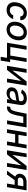

<svg xmlns="http://www.w3.org/2000/svg" viewBox="2269 -2862 768 5346"><g transform="rotate(90 2653.0 -189.0)"><path d="M254.3 11Q176.5 11 124.5 -25Q72.4 -61.1 52.7 -124.6Q33 -188.2 46.9 -270.2Q60 -353 101.7 -417.1Q143.5 -481.2 207.2 -516.9Q271 -552.6 346.9 -552.6Q439.6 -552.6 493.1 -502.3Q546.5 -452.1 541.5 -369.3H438.2Q436.1 -410.2 408.9 -436.6Q381.7 -463.1 333.5 -463.1Q266 -463.1 217 -411.4Q168 -359.7 154.1 -272.7Q138.8 -183.6 170.5 -131.2Q202.1 -78.8 269.9 -78.8Q315.7 -78.8 351.9 -103.7Q388.1 -128.6 405.5 -172.6H509.2Q485.4 -90.9 417.1 -40Q348.7 11 254.3 11Z M800.8 11Q723.7 11 671 -24.7Q618.3 -60.4 597.1 -125.2Q576 -190 589.8 -274.9Q610.1 -400.6 690.9 -476.6Q771.7 -552.6 885.3 -552.6Q962.4 -552.6 1015.1 -516.9Q1067.8 -481.2 1089 -416.2Q1110.1 -351.2 1096.2 -265.6Q1075.6 -140.6 994.9 -64.8Q914.1 11 800.8 11ZM806.8 -78.1Q856.2 -78.1 895.8 -105.5Q935.4 -132.8 959 -176.5Q982.6 -220.2 991.5 -274.9Q995.7 -305.8 995.6 -333.8Q995.4 -361.9 987.4 -385.7Q979.4 -409.4 965.9 -426.8Q952.4 -444.2 930.2 -454Q908 -463.8 879.3 -463.8Q842 -463.8 809.8 -448Q777.7 -432.2 754.8 -404.8Q731.9 -377.5 716.6 -342.2Q701.3 -306.8 694.6 -266Q690.3 -235.1 690.5 -207.2Q690.7 -179.3 698.7 -155.7Q706.7 -132.1 720.2 -114.9Q733.7 -97.7 755.9 -87.9Q778.1 -78.1 806.8 -78.1Z M1705.6 -545.5 1629.3 -87H1709.5L1666.9 175.8H1561.8L1590.2 0H1170.1L1261 -545.5H1364.7L1289.1 -91.6H1526.6L1602.3 -545.5Z M1942.1 -148.8 2248.2 -545.5H2362.6L2271.7 0H2167.6L2233.3 -397L1927.9 0H1812.9L1903.8 -545.5H2007.5Z M2571.4 12.1Q2518.8 12.1 2480.6 -6.9Q2442.5 -25.9 2424 -64.1Q2405.5 -102.3 2414.1 -154.1Q2420.1 -190 2437 -217.3Q2453.8 -244.7 2475.5 -261.4Q2497.2 -278.1 2528.2 -290Q2559.3 -301.8 2587 -307.4Q2614.7 -312.9 2650.6 -317.1Q2733.3 -327.1 2742.2 -328.5Q2779.8 -335.2 2790.5 -350.1Q2795.1 -356.9 2796.9 -366.5V-369Q2804.3 -415.8 2783.2 -441.2Q2762.1 -466.6 2711.6 -466.6Q2661.9 -466.6 2625 -444.8Q2588.1 -422.9 2569.2 -390.6L2474.1 -413.4Q2510.7 -484 2576.9 -518.3Q2643.1 -552.6 2722.7 -552.6Q2751.4 -552.6 2777.3 -548.3Q2803.3 -544 2830.4 -531.1Q2857.6 -518.1 2875.5 -497.9Q2893.5 -477.6 2901.5 -442.6Q2909.4 -407.7 2902 -362.2L2842 0H2738.3L2751.1 -74.6H2746.8Q2736.2 -58.2 2720.3 -43.7Q2704.5 -29.1 2683.1 -16.2Q2661.6 -3.2 2632.6 4.4Q2603.7 12.1 2571.4 12.1ZM2607.6 -73.2Q2671.5 -73.2 2715.7 -109.6Q2759.9 -146 2768.5 -196.7L2780.2 -267Q2776.6 -263.8 2769.5 -261Q2762.4 -258.2 2751.1 -255.3Q2739.7 -252.5 2730.8 -250.7Q2721.9 -248.9 2706.5 -246.4Q2691.1 -244 2684.1 -243.1Q2677.2 -242.2 2661.6 -240.1Q2646 -237.9 2644.5 -237.9Q2619.3 -234.7 2599.4 -229Q2579.5 -223.4 2561.6 -213.8Q2543.7 -204.2 2532.5 -188.7Q2521.3 -173.3 2518.1 -152.7Q2511.7 -114.3 2536.4 -93.8Q2561.1 -73.2 2607.6 -73.2Z M2940.3 0 2955.3 -92H2974.4Q3005.7 -92 3025.9 -110.3Q3046.2 -128.6 3062.7 -173.3Q3079.2 -218 3097.3 -304L3146.7 -545.5H3527.3L3436.4 0H3332.4L3408.4 -453.8H3229.8L3190.3 -268.5Q3161.2 -129.3 3111.3 -64.6Q3061.4 0 2974.4 0Z M3772.7 -545.5 3735.1 -318.5H3971.6L4009.2 -545.5H4112.9L4022 0H3918.3L3956 -226.6H3719.5L3681.8 0H3578.1L3669 -545.5Z M4293.3 -148.8 4599.4 -545.5H4713.8L4622.9 0H4518.8L4584.5 -397L4279.1 0H4164.1L4255 -545.5H4358.7Z M5090.6 0 5126.1 -213.4H4996.1L4841.3 0H4732.6L4898.1 -228.7Q4851.9 -247.2 4831.9 -285.7Q4811.8 -324.2 4820.7 -377.8Q4833.1 -455.3 4894.9 -500.4Q4956.7 -545.5 5050.8 -545.5H5281.2L5190.3 0ZM5140.3 -299.4 5166.2 -454.9H5035.5Q4989.3 -454.9 4959.7 -433.4Q4930 -411.9 4924.4 -376.4Q4918.3 -341.3 4938.9 -320.3Q4959.5 -299.4 5002.5 -299.4Z"/></g></svg>

Font: Karasuma Gothic
Style: Medium Italic
Weight: 500
Italic angle: 9.39998°
Designer: Rasmus Andersson / Ryoko Nishizuka
Foundry: Genbu
Version: Version 1.00